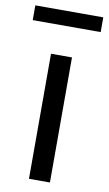

<svg xmlns="http://www.w3.org/2000/svg" viewBox="-95 -778 464 821"><g transform="rotate(10 137.5 -367.5)"><path d="M92 0H183V-543H92ZM-10 -671H285V-735H-10Z"/></g></svg>

Font: Source Han Sans CN Regular
Style: Regular
Weight: 400
Designer: Ryoko NISHIZUKA (kana & ideographs); Paul D. Hunt (Latin, Greek & Cyrillic); Wenlong ZHANG (bopomofo); Sandoll Communica
Foundry: Adobe Systems Incorporated
Version: Version 1.004;PS 1.004;hotconv 1.0.82;makeotf.lib2.5.63406